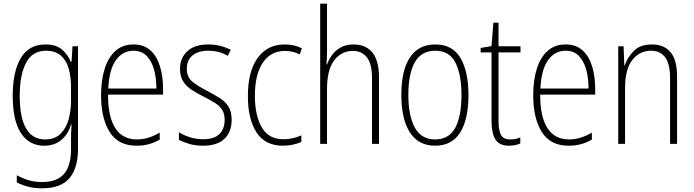

<svg xmlns="http://www.w3.org/2000/svg" viewBox="-20 -780 3763 1041"><path d="M227 -539Q284 -539 316 -511.5Q348 -484 364 -445H368L373 -529H403V27Q403 130 357 185.5Q311 241 208 241Q167 241 133.5 232.5Q100 224 71 209V170Q102 187 135 197Q168 207 208 207Q288 207 326.5 163.5Q365 120 365 30V-10Q365 -33 365.5 -55Q366 -77 368 -105H365Q350 -53 313 -21.5Q276 10 219 10Q139 10 94 -57.5Q49 -125 49 -261Q49 -392 93 -465.5Q137 -539 227 -539ZM230 -505Q155 -505 121 -439Q87 -373 87 -261Q87 -141 122 -82.5Q157 -24 224 -24Q277 -24 308 -54.5Q339 -85 352 -132.5Q365 -180 365 -232V-308Q365 -365 352 -409.5Q339 -454 309 -479.5Q279 -505 230 -505Z M704 -539Q761 -539 796.5 -506Q832 -473 848 -418.5Q864 -364 864 -300V-267H566Q565 -149 604.5 -86.5Q644 -24 722 -24Q784 -24 846 -61V-23Q818 -7 787.5 1.5Q757 10 720 10Q621 10 574.5 -64.5Q528 -139 528 -263Q528 -345 547.5 -407Q567 -469 606 -504Q645 -539 704 -539ZM704 -505Q645 -505 608.5 -454Q572 -403 567 -300H828Q828 -357 815 -403.5Q802 -450 774.5 -477.5Q747 -505 704 -505Z M1236 -130Q1236 -65 1197 -27.5Q1158 10 1081 10Q1039 10 1005.5 0Q972 -10 950 -22V-63Q977 -46 1011 -35.5Q1045 -25 1081 -25Q1141 -25 1169.5 -53Q1198 -81 1198 -130Q1198 -163 1185 -184Q1172 -205 1147 -221Q1122 -237 1088 -254Q1050 -273 1020.5 -292Q991 -311 973.5 -338Q956 -365 956 -407Q956 -465 995.5 -502Q1035 -539 1109 -539Q1144 -539 1175 -531Q1206 -523 1231 -510L1215 -477Q1170 -505 1108 -505Q1056 -505 1024.5 -480Q993 -455 993 -407Q993 -362 1022 -338Q1051 -314 1104 -287Q1140 -268 1170.5 -249Q1201 -230 1218.5 -202.5Q1236 -175 1236 -130Z M1514 10Q1417 10 1370.5 -62.5Q1324 -135 1324 -259Q1324 -393 1377 -466Q1430 -539 1524 -539Q1576 -539 1617 -518L1605 -485Q1568 -504 1525 -504Q1449 -504 1405.5 -441Q1362 -378 1362 -260Q1362 -155 1399 -90Q1436 -25 1517 -25Q1566 -25 1614 -46V-11Q1594 -1 1567.5 4.5Q1541 10 1514 10Z M1753 -503Q1753 -462 1750 -430H1753Q1763 -458 1781 -482.5Q1799 -507 1827.5 -523Q1856 -539 1897 -539Q1964 -539 1999.5 -494.5Q2035 -450 2035 -360V0H1997V-354Q1997 -435 1969 -469.5Q1941 -504 1893 -504Q1832 -504 1792.5 -453.5Q1753 -403 1753 -295V0H1716V-760H1753Z M2520 -265Q2520 -133 2475 -61.5Q2430 10 2339 10Q2249 10 2202.5 -62Q2156 -134 2156 -266Q2156 -398 2202.5 -468.5Q2249 -539 2340 -539Q2434 -539 2477 -465Q2520 -391 2520 -265ZM2194 -266Q2194 -151 2229.5 -87.5Q2265 -24 2339 -24Q2413 -24 2447.5 -85.5Q2482 -147 2482 -266Q2482 -375 2449.5 -440Q2417 -505 2340 -505Q2265 -505 2229.5 -443Q2194 -381 2194 -266Z M2746 -24Q2762 -24 2776.5 -27Q2791 -30 2801 -35V-2Q2789 3 2774 6.5Q2759 10 2740 10Q2687 10 2666 -24Q2645 -58 2645 -124V-496H2586V-520L2645 -530L2655 -657H2683V-529H2802V-496H2683V-124Q2683 -74 2696 -49Q2709 -24 2746 -24Z M3047 -539Q3104 -539 3139.5 -506Q3175 -473 3191 -418.5Q3207 -364 3207 -300V-267H2909Q2908 -149 2947.5 -86.5Q2987 -24 3065 -24Q3127 -24 3189 -61V-23Q3161 -7 3130.5 1.5Q3100 10 3063 10Q2964 10 2917.5 -64.5Q2871 -139 2871 -263Q2871 -345 2890.5 -407Q2910 -469 2949 -504Q2988 -539 3047 -539ZM3047 -505Q2988 -505 2951.5 -454Q2915 -403 2910 -300H3171Q3171 -357 3158 -403.5Q3145 -450 3117.5 -477.5Q3090 -505 3047 -505Z M3514 -539Q3580 -539 3615.5 -497Q3651 -455 3651 -365V0H3613V-356Q3613 -435 3586 -470Q3559 -505 3510 -505Q3448 -505 3408.5 -455Q3369 -405 3369 -302V0H3332V-529H3361L3365 -425H3367Q3382 -469 3416.5 -504Q3451 -539 3514 -539Z"/></svg>

Font: Noto Sans Khmer Condensed ExtraLight
Style: Regular
Weight: 200
Width: 3
Designer: Danh Hong and the Monotype Design Team
Foundry: Monotype Imaging Inc.
Version: Version 2.004; ttfautohint (v1.8.4.7-5d5b)